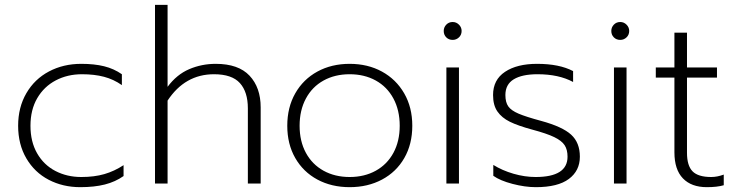

<svg xmlns="http://www.w3.org/2000/svg" viewBox="-20 -759 3051 794"><path d="M55 -239Q55 -315 89 -373.5Q123 -432 182.5 -463.5Q242 -495 316 -495Q370 -495 410.5 -485Q451 -475 484 -452V-407Q450 -431 410 -441.5Q370 -452 319 -452Q259 -452 210.5 -426.5Q162 -401 134 -353Q106 -305 106 -239Q106 -173 133.5 -125Q161 -77 209 -52Q257 -27 316 -27Q370 -27 411.5 -39Q453 -51 491 -76V-31Q457 -7 413.5 4Q370 15 312 15Q240 15 181.5 -15.5Q123 -46 89 -104Q55 -162 55 -239Z M621 -739H673V-400Q711 -451 762.5 -473Q814 -495 872 -495Q966 -495 1012 -446Q1058 -397 1058 -315V0H1005V-311Q1005 -379 972 -415.5Q939 -452 865 -452Q745 -452 673 -343V0H621Z M1168 -239Q1168 -315 1201 -373Q1234 -431 1292.5 -463Q1351 -495 1426 -495Q1501 -495 1559.5 -463Q1618 -431 1651.5 -373Q1685 -315 1685 -239Q1685 -163 1652 -105.5Q1619 -48 1560 -16.5Q1501 15 1426 15Q1351 15 1292.5 -16.5Q1234 -48 1201 -105.5Q1168 -163 1168 -239ZM1633 -239Q1633 -303 1607 -351.5Q1581 -400 1534 -426Q1487 -452 1426 -452Q1365 -452 1318 -426Q1271 -400 1245 -351.5Q1219 -303 1219 -239Q1219 -175 1245 -127Q1271 -79 1318 -53Q1365 -27 1426 -27Q1487 -27 1534 -53Q1581 -79 1607 -127Q1633 -175 1633 -239Z M1815 -631Q1815 -646 1825.5 -657Q1836 -668 1852 -668Q1867 -668 1878 -657Q1889 -646 1889 -631Q1889 -615 1878 -604.5Q1867 -594 1852 -594Q1836 -594 1825.5 -604.5Q1815 -615 1815 -631ZM1826 -480H1878V0H1826Z M2020 -32V-77Q2057 -54 2103.5 -40.5Q2150 -27 2195 -27Q2327 -27 2327 -111Q2327 -140 2315 -158.5Q2303 -177 2272 -192Q2241 -207 2181 -223Q2122 -239 2088.5 -255.5Q2055 -272 2037 -298Q2019 -324 2019 -366Q2019 -429 2068.5 -462Q2118 -495 2201 -495Q2293 -495 2350 -465V-420Q2291 -452 2203 -452Q2139 -452 2104.5 -431Q2070 -410 2070 -366Q2070 -336 2082 -319Q2094 -302 2124.5 -289Q2155 -276 2218 -259Q2306 -235 2342 -202Q2378 -169 2378 -111Q2378 -53 2332.5 -19Q2287 15 2196 15Q2151 15 2099.5 1.5Q2048 -12 2020 -32Z M2508 -631Q2508 -646 2518.5 -657Q2529 -668 2545 -668Q2560 -668 2571 -657Q2582 -646 2582 -631Q2582 -615 2571 -604.5Q2560 -594 2545 -594Q2529 -594 2518.5 -604.5Q2508 -615 2508 -631ZM2519 -480H2571V0H2519Z M2769 -129V-438H2692V-480H2769V-624H2821V-480H2945V-438H2821V-127Q2821 -74 2844 -50.5Q2867 -27 2921 -27Q2946 -27 2973 -37V7Q2946 15 2903 15Q2839 15 2804 -21.5Q2769 -58 2769 -129Z"/></svg>

Font: Prompt ExtraLight
Style: Regular
Weight: 275
Designer: Katatrad Team
Foundry: CadsonDemak
Version: Version 1.001